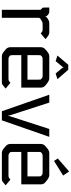

<svg xmlns="http://www.w3.org/2000/svg" viewBox="618 -1366 749 2024"><g transform="rotate(90 992.0 -354.5)"><path d="M60 -500H95Q113 -500 119.5 -497.5Q126 -495 138 -485Q154 -472 154 -460H158Q158 -472 180 -485Q198 -496 204.5 -498Q211 -500 229 -500H321Q345 -500 369 -480L393 -460L333 -410L321 -420Q312 -427 307 -428.5Q302 -430 284 -430H241Q223 -430 216.5 -428Q210 -426 192 -415Q174 -404 171 -399Q168 -394 168 -379V0H84V-389Q84 -404 82.5 -408.5Q81 -413 72 -420Q63 -427 61.5 -431.5Q60 -436 60 -451Z M854 -90 914 -40 890 -20Q872 -5 865.5 -2.5Q859 0 841 0H574Q550 0 526 -20L502 -40Q478 -60 478 -90V-410Q478 -440 502 -460L526 -480Q550 -500 574 -500H807Q827 -500 855 -480L880 -460Q904 -442 904 -410V-205H562V-111Q562 -96 563.5 -91.5Q565 -87 574 -80Q583 -73 588 -71.5Q593 -70 611 -70H805Q823 -70 829.5 -72.5Q836 -75 854 -90ZM820 -270V-389Q820 -404 818.5 -408.5Q817 -413 808 -420Q799 -427 794 -428.5Q789 -430 771 -430H611Q593 -430 588 -428.5Q583 -427 574 -420Q565 -413 563.5 -408.5Q562 -404 562 -389V-270ZM755 -567 697 -637Q692 -643 692 -649H688Q688 -643 683 -637L625 -567L566 -586L663 -700H716L815 -586Z M1208 -92 1340 -500H1423L1249 0H1153L979 -500H1062L1194 -92Q1199 -77 1199 -68H1203Q1203 -77 1208 -92Z M1874 -90 1934 -40 1910 -20Q1892 -5 1885.5 -2.5Q1879 0 1861 0H1594Q1570 0 1546 -20L1522 -40Q1498 -60 1498 -90V-410Q1498 -440 1522 -460L1546 -480Q1570 -500 1594 -500H1827Q1847 -500 1875 -480L1900 -460Q1924 -442 1924 -410V-205H1582V-111Q1582 -96 1583.5 -91.5Q1585 -87 1594 -80Q1603 -73 1608 -71.5Q1613 -70 1631 -70H1825Q1843 -70 1849.5 -72.5Q1856 -75 1874 -90ZM1840 -270V-389Q1840 -404 1838.5 -408.5Q1837 -413 1828 -420Q1819 -427 1814 -428.5Q1809 -430 1791 -430H1631Q1613 -430 1608 -428.5Q1603 -427 1594 -420Q1585 -413 1583.5 -408.5Q1582 -404 1582 -389V-270ZM1831 -646 1677 -550 1651 -590 1788 -709Z"/></g></svg>

Font: Electrolize
Style: Regular
Weight: 400
Designer: Valery Zaveryaev
Foundry: Cyreal (www.cyreal.org)
Version: Version 1.002